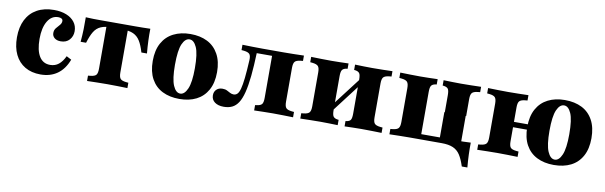

<svg xmlns="http://www.w3.org/2000/svg" viewBox="-41 -794 4052 1285"><g transform="rotate(10 1984.5 -151.0)"><path d="M230.6 11.3Q169.4 11.3 125 -14.9Q80.6 -41.1 56.9 -89.9Q33.1 -138.7 33.1 -206.5Q33.1 -276.6 58.5 -326.6Q83.9 -376.6 131.9 -403.2Q179.8 -429.8 246.8 -429.8Q295.2 -429.8 331 -415.3Q366.9 -400.8 386.7 -374.6Q406.5 -348.4 406.5 -312.9Q406.5 -279 385.1 -254.8Q363.7 -230.6 325.8 -230.6Q299.2 -230.6 283.5 -243.5Q267.7 -256.5 267.7 -277.4Q267.7 -297.6 279.4 -311.7Q291.1 -325.8 302.4 -338.3Q313.7 -350.8 313.7 -366.1Q313.7 -376.6 305.2 -381.9Q296.8 -387.1 282.3 -387.1Q237.1 -387.1 210.5 -342.7Q183.9 -298.4 183.9 -222.6Q183.9 -145.2 209.3 -104Q234.7 -62.9 283.1 -62.9Q316.9 -62.9 341.1 -82.3Q365.3 -101.6 383.1 -139.5L416.9 -121.8Q391.9 -55.6 344.8 -22.2Q297.6 11.3 230.6 11.3Z M683.1 -2.4Q646.8 -2.4 614.9 -1.6Q583.1 -0.8 546 0V-36.3L562.1 -37.9Q591.9 -41.1 601.2 -52.8Q610.5 -64.5 610.5 -94.4V-209.7H755.6V-94.4Q755.6 -64.5 765.3 -52.8Q775 -41.1 804 -37.9L820.2 -36.3V0Q783.9 -0.8 751.6 -1.6Q719.4 -2.4 683.1 -2.4ZM647.6 -381.5Q601.6 -381.5 573 -369Q544.4 -356.5 527 -327.8Q509.7 -299.2 495.2 -250.8H458.1Q462.1 -295.2 463.3 -337.1Q464.5 -379 463.7 -418.5Q489.5 -416.9 515.3 -416.5Q541.1 -416.1 566.1 -416.1H647.6H718.5H800Q825.8 -416.1 851.6 -416.5Q877.4 -416.9 902.4 -417.7Q901.6 -379 903.2 -337.1Q904.8 -295.2 908.9 -250.8H871Q857.3 -298.4 839.5 -327Q821.8 -355.6 793.5 -368.5Q765.3 -381.5 718.5 -381.5ZM610.5 -209.7V-391.9H755.6V-209.7Z M1174.2 11.3Q1108.1 11.3 1058.9 -13.3Q1009.7 -37.9 982.7 -87.1Q955.6 -136.3 955.6 -208.9Q955.6 -281.5 982.7 -330.6Q1009.7 -379.8 1059.3 -404.8Q1108.9 -429.8 1174.2 -429.8Q1240.3 -429.8 1289.1 -405.2Q1337.9 -380.6 1365.3 -331Q1392.7 -281.5 1392.7 -208.9Q1392.7 -136.3 1365.3 -87.1Q1337.9 -37.9 1289.1 -13.3Q1240.3 11.3 1174.2 11.3ZM1174.2 -25Q1203.2 -25 1222.6 -69Q1241.9 -112.9 1241.9 -208.9Q1241.9 -308.1 1222.6 -350.8Q1203.2 -393.5 1174.2 -393.5Q1144.4 -393.5 1125.4 -350.8Q1106.5 -308.1 1106.5 -208.9Q1106.5 -112.9 1125.4 -69Q1144.4 -25 1174.2 -25Z M1808.9 -2.4Q1775.8 -2.4 1746 -1.6Q1716.1 -0.8 1681.5 0V-36.3L1693.5 -37.9Q1718.5 -41.1 1727.4 -52.4Q1736.3 -63.7 1736.3 -94.4V-209.7H1881.5V-94.4Q1881.5 -64.5 1891.1 -52.8Q1900.8 -41.1 1929.8 -37.9L1946 -36.3V0Q1909.7 -0.8 1877.8 -1.6Q1846 -2.4 1808.9 -2.4ZM1475.8 11.3Q1437.9 11.3 1414.9 -5.6Q1391.9 -22.6 1391.9 -52.4Q1391.9 -76.6 1407.3 -91.5Q1422.6 -106.5 1448.4 -106.5Q1466.9 -106.5 1479.4 -100Q1491.9 -93.5 1503.2 -87.5Q1514.5 -81.5 1527.4 -81.5Q1541.9 -81.5 1552.4 -91.9Q1562.9 -102.4 1570.2 -129Q1577.4 -155.6 1582.7 -203.2Q1587.9 -250.8 1591.9 -325Q1593.5 -354.8 1583.9 -366.5Q1574.2 -378.2 1545.2 -381.5L1528.2 -383.1V-419.4Q1565.3 -418.5 1597.2 -417.7Q1629 -416.9 1665.3 -416.9H1675H1808.9Q1846 -416.9 1877.8 -417.7Q1909.7 -418.5 1946 -419.4V-383.1L1929.8 -381.5Q1900.8 -378.2 1891.1 -366.5Q1881.5 -354.8 1881.5 -325V-209.7H1736.3V-386.3L1743.5 -380.6H1627.4L1632.3 -386.3Q1629 -291.9 1622.2 -224.6Q1615.3 -157.3 1603.6 -111.3Q1591.9 -65.3 1574.6 -38.7Q1557.3 -12.1 1533.1 -0.4Q1508.9 11.3 1475.8 11.3Z M2410.5 -2.4Q2380.6 -2.4 2354 -1.6Q2327.4 -0.8 2296 0V-36.3L2303.2 -37.1Q2323.4 -40.3 2330.6 -51.6Q2337.9 -62.9 2337.9 -94.4V-209.7H2483.1V-94.4Q2483.1 -64.5 2492.7 -52.8Q2502.4 -41.1 2531.5 -37.9L2547.6 -36.3V0Q2511.3 -0.8 2479.4 -1.6Q2447.6 -2.4 2410.5 -2.4ZM2132.3 -2.4Q2096 -2.4 2063.7 -1.6Q2031.5 -0.8 1995.2 0V-36.3L2011.3 -37.9Q2040.3 -41.1 2050 -52.8Q2059.7 -64.5 2059.7 -94.4V-325Q2059.7 -354.8 2050 -366.5Q2040.3 -378.2 2011.3 -381.5L1995.2 -383.1V-419.4Q2031.5 -418.5 2063.7 -417.7Q2096 -416.9 2132.3 -416.9Q2162.9 -416.9 2189.9 -417.7Q2216.9 -418.5 2249.2 -419.4V-383.1L2241.1 -382.3Q2221 -379 2212.9 -367.7Q2204.8 -356.5 2204.8 -325V-94.4Q2204.8 -62.9 2212.9 -51.6Q2221 -40.3 2241.1 -37.1L2249.2 -36.3V0Q2216.9 -0.8 2189.9 -1.6Q2162.9 -2.4 2132.3 -2.4ZM2337.9 -209.7V-325Q2337.9 -356.5 2330.2 -367.7Q2322.6 -379 2301.6 -382.3L2293.5 -383.1V-419.4Q2325.8 -418.5 2352.8 -417.7Q2379.8 -416.9 2410.5 -416.9Q2447.6 -416.9 2479.4 -417.7Q2511.3 -418.5 2547.6 -419.4V-383.1L2531.5 -381.5Q2502.4 -378.2 2492.7 -366.5Q2483.1 -354.8 2483.1 -325V-209.7ZM2155.6 -34.7 2154.8 -82.3 2385.5 -383.9V-336.3Z M2737.9 -2.4Q2701.6 -2.4 2669.4 -1.6Q2637.1 -0.8 2600.8 0V-36.3L2616.9 -37.9Q2646 -41.1 2655.6 -52.8Q2665.3 -64.5 2665.3 -94.4V-325Q2665.3 -354.8 2655.6 -366.5Q2646 -378.2 2616.9 -381.5L2600.8 -383.1V-419.4Q2637.1 -418.5 2669.4 -417.7Q2701.6 -416.9 2737.9 -416.9Q2768.5 -416.9 2795.6 -417.7Q2822.6 -418.5 2854.8 -419.4V-383.1L2846.8 -382.3Q2826.6 -379 2818.5 -367.7Q2810.5 -356.5 2810.5 -325V-37.9H3064.5L3085.5 -2.4H2878.2Q2844.4 -2.4 2819.8 -2.4Q2795.2 -2.4 2776.2 -2.4Q2757.3 -2.4 2737.9 -2.4ZM2940.3 -209.7V-325Q2940.3 -356.5 2932.7 -367.7Q2925 -379 2903.2 -382.3L2895.2 -383.1V-419.4Q2928.2 -418.5 2955.2 -417.7Q2982.3 -416.9 3012.9 -416.9Q3049.2 -416.9 3081.5 -417.7Q3113.7 -418.5 3150 -419.4V-383.1L3133.9 -381.5Q3104.8 -378.2 3095.2 -366.5Q3085.5 -354.8 3085.5 -325V-209.7ZM2937.1 -2.4V-209.7H3082.3V-2.4ZM2937.1 -2.4 2937.9 -10.5 2996 -37.1H2955.6H3044.4Q3070.2 -37.1 3096 -37.5Q3121.8 -37.9 3146.8 -39.5Q3146 0 3147.6 41.9Q3149.2 83.9 3153.2 128.2H3115.3Q3100 80.6 3081.5 52Q3062.9 23.4 3033.1 10.5Q3003.2 -2.4 2955.6 -2.4Z M3262.1 -209.7V-325Q3262.1 -354.8 3252.4 -366.5Q3242.7 -378.2 3213.7 -381.5L3197.6 -383.1V-419.4Q3233.9 -418.5 3266.1 -417.7Q3298.4 -416.9 3334.7 -416.9Q3371 -416.9 3402.8 -417.7Q3434.7 -418.5 3471.8 -419.4V-383.1L3454.8 -381.5Q3425.8 -378.2 3416.5 -366.5Q3407.3 -354.8 3407.3 -325V-209.7ZM3334.7 -2.4Q3298.4 -2.4 3266.1 -1.6Q3233.9 -0.8 3197.6 0V-36.3L3213.7 -37.9Q3242.7 -41.1 3252.4 -52.8Q3262.1 -64.5 3262.1 -94.4V-209.7H3407.3V-94.4Q3407.3 -64.5 3416.5 -52.8Q3425.8 -41.1 3454.8 -37.9L3471.8 -36.3V0Q3434.7 -0.8 3402.8 -1.6Q3371 -2.4 3334.7 -2.4ZM3718.5 11.3Q3653.2 11.3 3604 -13.3Q3554.8 -37.9 3527.8 -87.1Q3500.8 -136.3 3500.8 -208.9Q3500.8 -281.5 3527.8 -330.6Q3554.8 -379.8 3604 -404.8Q3653.2 -429.8 3718.5 -429.8Q3785.5 -429.8 3834.3 -405.2Q3883.1 -380.6 3910.1 -331Q3937.1 -281.5 3937.1 -208.9Q3937.1 -136.3 3910.1 -87.1Q3883.1 -37.9 3834.3 -13.3Q3785.5 11.3 3718.5 11.3ZM3349.2 -190.3V-226.6H3567.7V-190.3ZM3719.4 -25Q3748.4 -25 3767.3 -69Q3786.3 -112.9 3786.3 -208.9Q3786.3 -308.1 3767.3 -350.8Q3748.4 -393.5 3719.4 -393.5Q3689.5 -393.5 3670.6 -350.8Q3651.6 -308.1 3651.6 -208.9Q3651.6 -112.9 3670.6 -69Q3689.5 -25 3719.4 -25Z"/></g></svg>

Font: Playfair 9pt Black
Style: Regular
Weight: 900
Designer: Claus Eggers Sørensen
Foundry: Claus Eggers Sørensen
Version: Version 2.203